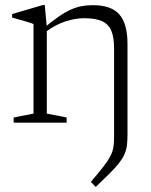

<svg xmlns="http://www.w3.org/2000/svg" viewBox="-20 -485 597 759"><path d="M165 -378V-36L243.5 -20.5V0H34V-20.5L112.5 -36V-390Q104.5 -393.5 83.2 -399.8Q62 -406 28 -415.5V-429.5L149 -465H157ZM431 55.5V-294Q431 -338 419.8 -364Q408.5 -390 382.8 -401.5Q357 -413 313 -413Q277.5 -413 238.8 -400.5Q200 -388 161.5 -359.5L150 -371.5Q185 -400.5 211.5 -419Q238 -437.5 260.2 -447.2Q282.5 -457 303.2 -460.8Q324 -464.5 347 -464.5Q420.5 -464.5 452.2 -427.5Q484 -390.5 484 -311.5V45Q484 70 481.8 89Q479.5 108 472.2 124.5Q465 141 451.2 158.8Q437.5 176.5 414.8 199.2Q392 222 358.5 254L339 234Q370.5 197.5 389.2 173.2Q408 149 417 130.8Q426 112.5 428.5 95.2Q431 78 431 55.5Z"/></svg>

Font: Newsreader 14pt Light
Style: Regular
Weight: 300
Designer: Hugues Gentile
Foundry: Production Type
Version: Version 1.003